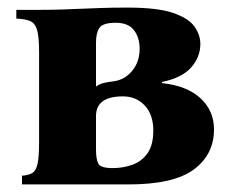

<svg xmlns="http://www.w3.org/2000/svg" viewBox="-20 -486 614 506"><path d="M38 0V-23Q55 -24 65 -30Q75 -36 79 -54.5Q83 -73 83 -110V-350Q83 -388 78 -406Q73 -424 60.5 -430Q48 -436 23 -437V-460H78Q117 -460 144.5 -461Q172 -462 196 -463Q220 -464 248 -465Q276 -466 316 -466Q395 -466 436 -452Q477 -438 492.5 -416Q508 -394 508 -370Q508 -336 484 -308.5Q460 -281 407 -270V-267Q473 -260 508.5 -227Q544 -194 544 -145Q544 -79 491 -39.5Q438 0 319 0ZM233 -258Q243 -265 254 -267.5Q265 -270 281 -272Q309 -276 328.5 -299.5Q348 -323 348 -358Q348 -387 333 -406.5Q318 -426 285 -426Q251 -426 242 -412.5Q233 -399 233 -374ZM277 -43Q305 -43 329.5 -52Q354 -61 369 -82.5Q384 -104 384 -142Q384 -184 361.5 -208Q339 -232 304 -232Q233 -232 233 -180V-91Q233 -67 239 -55Q245 -43 277 -43Z"/></svg>

Font: Bona Nova
Style: Bold
Weight: 700
Designer: Mateusz Machalski
Foundry: Capitalics
Version: Version 4.001; ttfautohint (v1.8.3)